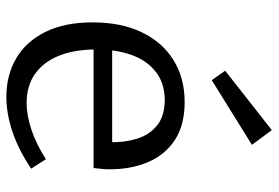

<svg xmlns="http://www.w3.org/2000/svg" viewBox="-152 -692 853 588"><g transform="rotate(90 274.0 -397.5)"><path d="M276 9Q209 9 157.5 -21.5Q106 -52 77 -111Q48 -170 48 -255Q48 -342 78 -405Q108 -468 163 -502.5Q218 -537 292 -537Q362 -537 407.5 -507.5Q453 -478 475.5 -426Q498 -374 498 -307Q498 -296 497 -285Q496 -274 494 -258H109V-315H424L415 -309Q416 -354 404 -392Q392 -430 363 -453Q334 -476 286 -476Q235 -476 200 -449Q165 -422 148 -375Q131 -328 131 -266Q131 -200 150 -152.5Q169 -105 205.5 -79Q242 -53 295 -53Q332 -53 376 -67.5Q420 -82 467 -112L496 -67Q440 -29 384 -10Q328 9 276 9ZM225 -620 196 -661 378 -804 423 -743Z"/></g></svg>

Font: Bitter Thin
Style: Regular
Weight: 400
Version: Version 3.021